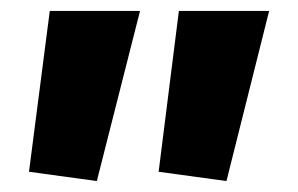

<svg xmlns="http://www.w3.org/2000/svg" viewBox="-20 -536 545 351"><path d="M394 -205 270 -222 307 -516H472ZM157 -205 33 -222 71 -516H236Z"/></svg>

Font: Murecho
Style: Bold
Weight: 700
Designer: Neil Summerour
Foundry: Positype
Version: Version 1.010; ttfautohint (v1.8.3)